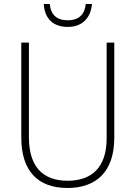

<svg xmlns="http://www.w3.org/2000/svg" viewBox="-20 -926 674 956"><path d="M438 -906H407C402 -855 374 -825 317 -825C262 -825 232 -854 228 -906H198C202 -832 246 -792 317 -792C388 -792 431 -834 438 -906ZM549 -240V-714H511V-237C511 -92 436 -26 317 -26C194 -26 124 -95 124 -243V-714H86V-241C86 -75 168 10 316 10C456 10 549 -68 549 -240Z"/></svg>

Font: Noto Sans Devanagari SemiCondensed ExtraLight
Style: Regular
Weight: 200
Width: 4
Designer: Jelle Bosma - Monotype Design Team
Foundry: Monotype Imaging Inc.
Version: Version 2.004